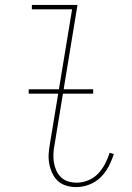

<svg xmlns="http://www.w3.org/2000/svg" viewBox="-20 -755 540 783"><path d="M291 8Q270 8 250 2Q230 -4 216 -17Q202 -30 193.5 -48Q185 -66 181 -86.5Q177 -107 178.5 -128Q180 -149 184 -171L274 -717H110V-735H296L203 -168Q199 -149 198 -130.5Q197 -112 199.5 -94.5Q202 -77 209 -61Q216 -45 228 -33Q240 -21 257 -15.5Q274 -10 293 -10Q316 -10 339.5 -19.5Q363 -29 380 -47Q397 -65 408.5 -87Q420 -109 427 -132L444 -127Q436 -101 423 -76Q410 -51 390 -31.5Q370 -12 343.5 -2Q317 8 291 8ZM360 -373H97V-391H360Z"/></svg>

Font: Iosevka Term Curly Thin
Style: Italic
Weight: 100
Italic angle: -9°
Designer: Belleve Invis
Foundry: Belleve Invis
Version: Version 32.3.0